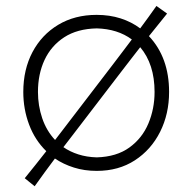

<svg xmlns="http://www.w3.org/2000/svg" viewBox="-20 -570 653 652"><path d="M97.7 62.5 64 35.2Q83.5 11.2 101.6 -11.5Q119.6 -34.2 137.2 -56.6Q98.6 -94.2 78.9 -146.7Q59.1 -199.2 59.1 -257.8Q59.1 -334 90.3 -393.1Q121.6 -452.1 177.7 -485.8Q233.9 -519.5 308.1 -519.5Q352.1 -519.5 389.4 -507.6Q426.8 -495.6 456.1 -473.6Q470.2 -492.7 483.9 -511.5Q497.6 -530.3 511.2 -549.8L547.4 -523.9Q516.6 -486.3 485.8 -447.3Q554.2 -374.5 554.2 -257.8Q554.2 -183.1 523.7 -122.3Q493.2 -61.5 438 -25.6Q382.8 10.3 308.6 10.3Q266.6 10.3 231 -1Q195.3 -12.2 166.5 -31.7Q149.4 -8.8 132.3 14.4Q115.2 37.6 97.7 62.5ZM108.9 -257.8Q108.9 -211.4 123.3 -168.7Q137.7 -126 167 -94.7Q178.7 -109.9 190.7 -125.5Q202.6 -141.1 215.3 -157.7L363.8 -351.6Q380.9 -374 396.7 -395Q412.6 -416 427.7 -436Q379.4 -471.7 308.6 -473.6Q242.2 -472.2 198 -443.4Q153.8 -414.6 131.3 -366.5Q108.9 -318.4 108.9 -257.8ZM308.6 -35.6Q376 -37.6 419.4 -69.1Q462.9 -100.6 483.9 -150.6Q504.9 -200.7 504.9 -257.8Q504.9 -352.1 456.1 -409.7Q440.4 -389.6 424.8 -369.4Q409.2 -349.1 392.6 -327.6L244.1 -133.8Q231.4 -117.2 219.2 -101.3Q207 -85.4 195.3 -70.3Q217.8 -54.7 246.1 -45.7Q274.4 -36.6 308.6 -35.6Z"/></svg>

Font: Pinar-DS2-FD Light
Style: Regular
Weight: 300
Designer: Amin Abedi
Version: Version 2.000